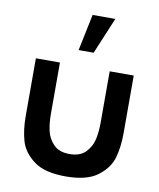

<svg xmlns="http://www.w3.org/2000/svg" viewBox="-90 -872 795 959"><g transform="rotate(10 308.0 -393.0)"><path d="M301.4 -802.5 263 -617.5H339.3L416.5 -802.5ZM60 -246.8V-540H182V-279.8Q182 -233 190.5 -194.7Q198.9 -156.3 227 -127.2Q255 -98.2 308.2 -98.2Q361.3 -98.2 389.4 -127.2Q417.4 -156.3 425.9 -194.7Q434.3 -233 434.3 -279.8V-540H556.3V-246.8Q556.3 -177.3 540.5 -122.2Q524.7 -67.1 470 -25.9Q415.3 15.3 308.2 15.3Q201 15.3 146.3 -25.9Q91.7 -67.1 75.8 -122.2Q60 -177.3 60 -246.8Z"/></g></svg>

Font: Hauora
Style: Regular
Weight: 400
Designer: Wayne Shih
Foundry: WCYS
Version: Version 1.001